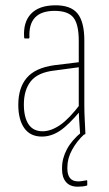

<svg xmlns="http://www.w3.org/2000/svg" viewBox="-20 -507 410 724"><path d="M286 0Q283 0 282 -4Q280 -30 278.5 -55Q277 -80 277 -99V-104V-353Q277 -415 257 -440.5Q237 -466 186 -466Q86 -466 91 -366Q91 -362 88 -362H74Q71 -362 71 -366Q67 -423 96.5 -454.5Q126 -486 186 -487Q246 -488 272 -456.5Q298 -425 298 -354V-111Q298 -83 299.5 -56Q301 -29 302 -4Q302 0 299 0ZM138 8Q94 8 71.5 -24Q49 -56 49 -112Q49 -176 81 -213.5Q113 -251 184 -261L282 -273V-254L185 -241Q123 -234 96.5 -201Q70 -168 70 -113Q70 -65 87.5 -38.5Q105 -12 141 -12Q172 -12 206.5 -35.5Q241 -59 284 -116V-90Q238 -35 205.5 -13.5Q173 8 138 8ZM273 197Q244 197 229 179.5Q214 162 214 132V126Q214 90 232.5 55.5Q251 21 288 -9L297 -4V0Q270 25 252 57.5Q234 90 234 124V129Q234 152 244 164.5Q254 177 275 177Q283 177 290.5 175.5Q298 174 306 173Q309 171 309 176V189Q309 191 309 191.5Q309 192 307 193Q300 195 291 196Q282 197 273 197Z"/></svg>

Font: Sofia Sans Condensed Thin
Style: Regular
Weight: 250
Version: Version 4.100